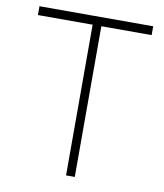

<svg xmlns="http://www.w3.org/2000/svg" viewBox="-82 -790 733 857"><g transform="rotate(10 285.0 -361.5)"><path d="M27.5 -683V-723H543V-683H315V0H275.5V-683Z"/></g></svg>

Font: Public Sans Thin
Style: Regular
Weight: 100
Designer: The Public Sans project authors (U.S. Web Design System). Libre Franklin designed by Pablo Impallari and Rodrigo Fuenzal
Version: Version 1.008